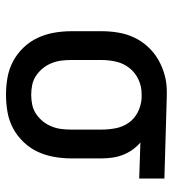

<svg xmlns="http://www.w3.org/2000/svg" viewBox="12 -580 576 640"><g transform="rotate(90 300.0 -260.0)"><path d="M296 8Q267 8 238.5 3Q210 -2 184.5 -15.5Q159 -29 138.5 -50.5Q118 -72 106 -98Q94 -124 89 -152.5Q84 -181 84 -210V-310Q84 -338 88.5 -365.5Q93 -393 104.5 -418Q116 -443 135 -464Q154 -485 178 -499Q202 -513 229 -520.5Q256 -528 284 -528H300L575 -520V-436L455 -440Q469 -428 479.5 -413Q490 -398 496.5 -381Q503 -364 505.5 -346Q508 -328 508 -310V-210Q508 -181 503 -152.5Q498 -124 486 -98Q474 -72 453.5 -50.5Q433 -29 407.5 -15.5Q382 -2 353.5 3Q325 8 296 8ZM296 -76Q313 -76 329.5 -79.5Q346 -83 360 -92.5Q374 -102 384.5 -115Q395 -128 401.5 -144Q408 -160 410 -176.5Q412 -193 412 -210V-310Q412 -334 407.5 -357.5Q403 -381 389.5 -400.5Q376 -420 354.5 -431Q333 -442 309 -444H292Q267 -444 244 -433Q221 -422 206 -402.5Q191 -383 185.5 -359Q180 -335 180 -310V-210Q180 -193 182 -176.5Q184 -160 190.5 -144Q197 -128 207.5 -115Q218 -102 232 -92.5Q246 -83 262.5 -79.5Q279 -76 296 -76Z"/></g></svg>

Font: Iosevka HT Medium Extended
Style: Regular
Weight: 500
Width: 7
Monospace: yes
Designer: Belleve Invis
Foundry: Belleve Invis
Version: Version 32.3.0; ttfautohint (v1.8.4)